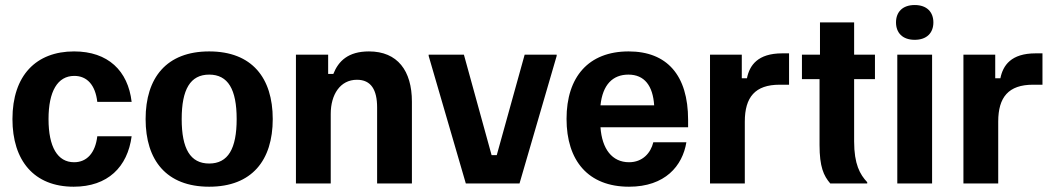

<svg xmlns="http://www.w3.org/2000/svg" viewBox="-20 -712 4090 745"><path d="M265.8 12.5C398.3 12.5 475 -64.2 490.8 -183.3H357.5C350 -119.2 317.5 -82.5 267.5 -82.5C203.3 -82.5 168.3 -141.7 168.3 -250C168.3 -357.5 203.3 -417.5 268.3 -417.5C317.5 -417.5 350 -382.5 357.5 -316.7H490.8C476.7 -437.5 399.2 -512.5 267.5 -512.5C120.8 -512.5 28.3 -420 28.3 -250C28.3 -89.2 111.7 12.5 265.8 12.5Z M791.7 12.5C957.5 12.5 1038.3 -90 1038.3 -250C1038.3 -410 957.5 -512.5 791.7 -512.5C625.8 -512.5 545 -410 545 -250C545 -90 625.8 12.5 791.7 12.5ZM791.7 -77.5C718.3 -77.5 685 -135 685 -250C685 -365 718.3 -422.5 791.7 -422.5C865 -422.5 898.3 -365 898.3 -250C898.3 -135 865 -77.5 791.7 -77.5Z M1263.3 0V-270C1263.3 -345 1300 -402.5 1365 -402.5C1420 -402.5 1443.3 -363.3 1443.3 -295V0H1578.3V-317.5C1578.3 -437.5 1522.5 -512.5 1411.7 -512.5C1330.8 -512.5 1293.3 -475 1273.3 -425H1253.3V-500H1128.3V0Z M1995.8 0 2140 -495V-500H2015.8L1907.5 -110H1887.5L1780 -500H1643.3V-495L1787.5 0Z M2420.8 12.5C2560.8 12.5 2628.3 -68.3 2643.3 -160H2515C2505 -118.3 2473.3 -82.5 2420.8 -82.5C2355 -82.5 2315.8 -134.2 2310 -218.3H2650V-246.7C2650 -420.8 2567.5 -512.5 2419.2 -512.5C2263.3 -512.5 2178.3 -413.3 2178.3 -250.8C2178.3 -88.3 2262.5 12.5 2420.8 12.5ZM2310 -303.3C2318.3 -383.3 2357.5 -422.5 2418.3 -422.5C2480.8 -422.5 2513.3 -379.2 2518.3 -303.3Z M2870 0V-240C2870 -335 2910 -383.3 3005 -383.3H3041.7V-505H3015C2920 -505 2888.3 -458.3 2878.3 -408.3H2858.3V-500H2735V0Z M3345 0V-5C3316.7 -35 3294.2 -75 3294.2 -163.3V-405H3375V-500H3294.2V-625H3161.7V-500H3091.7V-405H3160V-149.2C3160 -65 3175.8 -30 3201.7 0Z M3529.2 -557.5C3576.7 -557.5 3601.7 -585 3601.7 -625C3601.7 -665 3576.7 -692.5 3529.2 -692.5C3481.7 -692.5 3456.7 -665 3456.7 -625C3456.7 -585 3481.7 -557.5 3529.2 -557.5ZM3596.7 0V-500H3461.7V0Z M3853.3 0V-240C3853.3 -335 3893.3 -383.3 3988.3 -383.3H4025V-505H3998.3C3903.3 -505 3871.7 -458.3 3861.7 -408.3H3841.7V-500H3718.3V0Z"/></svg>

Font: Familjen Grotesk
Style: Bold
Weight: 700
Designer: Anders Wikstroem, Jonas Baeckman, Matilda Gysing, Kristian Moeller
Foundry: Familjen STHLM AB
Version: Version 2.000